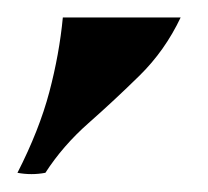

<svg xmlns="http://www.w3.org/2000/svg" viewBox="-43 -718 238 220"><path d="M164 -698Q146 -660 117 -631.5Q88 -603 58.5 -577Q29 -551 9 -520Q-7 -517 -23 -520Q2 -569 13.5 -612.5Q25 -656 29 -698Z"/></svg>

Font: Poltawski Nowy SemiBold
Style: Regular
Weight: 600
Version: Version 1.001;gftools[0.9.25]